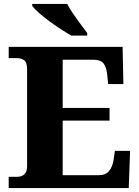

<svg xmlns="http://www.w3.org/2000/svg" viewBox="-20 -951 705 971"><path d="M24 0V-57H68Q91 -57 104 -70.5Q117 -84 117 -110V-599Q117 -637 101.5 -647Q86 -657 66 -657H24V-714H600L604 -526H527L522 -575Q518 -613 503 -631Q488 -649 451 -649H297V-405H534V-341H297V-65H479Q514 -65 531 -85.5Q548 -106 554 -139L561 -188H638L631 0ZM341 -771Q316 -785 286 -804.5Q256 -824 226.5 -846Q197 -868 174.5 -888Q152 -908 143 -921V-931H320Q331 -909 349.5 -882Q368 -855 387.5 -829Q407 -803 421 -784V-771Z"/></svg>

Font: Noto Serif Lao ExtraBold
Style: Regular
Weight: 800
Designer: Monotype Design Team
Foundry: Monotype Imaging Inc.
Version: Version 2.003; ttfautohint (v1.8.4.7-5d5b)